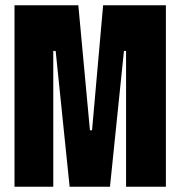

<svg xmlns="http://www.w3.org/2000/svg" viewBox="-20 -708 683 728"><path d="M35 0V-688H277L321 -214H329L371 -688H609V0H458V-515H450L397 0H244L191 -515H182V0Z"/></svg>

Font: Saira ExtraCondensed Black
Style: Regular
Weight: 900
Width: 2
Designer: Hector Gatti with collaboration of the Omnibus-Type team
Foundry: Omnibus-Type
Version: Version 1.101